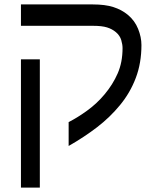

<svg xmlns="http://www.w3.org/2000/svg" viewBox="-20 -638 717 859"><path d="M612.8 -436.5Q612.8 -356 587.6 -289.6Q562.5 -223.1 517.1 -168Q472.2 -113.3 414.3 -68.8Q356.4 -24.4 287.1 15.1V-91.8Q327.6 -112.3 370.8 -143.8Q414.1 -175.3 448.2 -216.3Q484.4 -259.3 506.3 -309.1Q528.3 -358.9 528.3 -422.9Q528.3 -438.5 522.5 -458.5Q516.6 -478.5 499 -493.7Q481.9 -508.3 458.7 -515.4Q435.5 -522.5 397 -522.5H73.7V-618.2H395Q450.2 -618.2 487.1 -606.4Q523.9 -594.7 551.8 -571.8Q583 -545.9 597.9 -508.8Q612.8 -471.7 612.8 -436.5ZM158.2 201.2H73.7V-372.6H158.2Z"/></svg>

Font: IranNastaliq
Style: Regular
Weight: 400
Designer: Hossein Zahedi
Version: Version 1.5